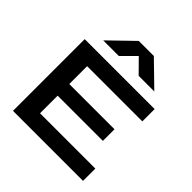

<svg xmlns="http://www.w3.org/2000/svg" viewBox="-228 -1054 1225 1225"><g transform="rotate(45 384.5 -441.5)"><path d="M210 -270V-111H709V0H77V-647H708V-536H210V-375H618V-270ZM465 -883 627 -725H486L397 -815L307 -725H166L329 -883Z"/></g></svg>

Font: Syne Modified
Style: Bold
Weight: 700
Designer: Lucas Descroix
Foundry: Bonjour Monde
Version: Version 2.200